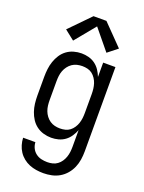

<svg xmlns="http://www.w3.org/2000/svg" viewBox="-179 -842 858 1147"><g transform="rotate(20 250.0 -269.0)"><path d="M247 223Q224 223 201.5 219.5Q179 216 158 207.5Q137 199 119 184.5Q101 170 88.5 151Q76 132 69.5 110Q63 88 62 65H140Q141 85 149.5 102.5Q158 120 173.5 132Q189 144 208 148.5Q227 153 247 153Q264 153 280.5 149Q297 145 310.5 135Q324 125 333.5 111Q343 97 348.5 81Q354 65 356 48.5Q358 32 358 15V-91Q350 -70 337 -50.5Q324 -31 305.5 -17.5Q287 -4 264.5 2Q242 8 219 8Q194 8 169.5 1Q145 -6 125 -21Q105 -36 91.5 -57Q78 -78 70 -101.5Q62 -125 59 -150Q56 -175 56 -200V-320Q56 -345 59 -370Q62 -395 70 -418.5Q78 -442 91.5 -463Q105 -484 125 -499Q145 -514 169.5 -521Q194 -528 219 -528Q242 -528 264.5 -522Q287 -516 305.5 -502.5Q324 -489 337 -469.5Q350 -450 358 -429V-520H436V15Q436 42 432 68.5Q428 95 417.5 119.5Q407 144 389.5 164.5Q372 185 349 198.5Q326 212 299.5 217.5Q273 223 247 223ZM249 -62Q266 -62 282.5 -66Q299 -70 312 -80Q325 -90 334.5 -104.5Q344 -119 349 -134.5Q354 -150 356 -166.5Q358 -183 358 -200V-320Q358 -337 356 -353.5Q354 -370 349 -385.5Q344 -401 334.5 -415.5Q325 -430 312 -440Q299 -450 282.5 -454Q266 -458 249 -458Q232 -458 215.5 -454Q199 -450 185 -440.5Q171 -431 160.5 -417Q150 -403 144 -387Q138 -371 136 -354Q134 -337 134 -320V-200Q134 -183 136 -166Q138 -149 144 -133Q150 -117 160.5 -103Q171 -89 185 -79.5Q199 -70 215.5 -66Q232 -62 249 -62ZM144 -582 82 -631 209 -761H291L418 -631L356 -582L250 -711Z"/></g></svg>

Font: Iosevka SS04
Style: Regular
Weight: 400
Monospace: yes
Designer: Belleve Invis
Foundry: Belleve Invis
Version: Version 19.0.0; ttfautohint (v1.8.4)